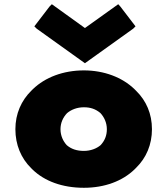

<svg xmlns="http://www.w3.org/2000/svg" viewBox="-20 -869 794 911"><path d="M298 -332C318 -349 346 -360 378 -360C409 -360 433 -352 456 -333C474 -314 487 -287 487 -256C487 -226 477 -201 457 -180C438 -164 410 -153 378 -153C344 -153 318 -162 297 -180C280 -198 267 -225 267 -256C267 -286 279 -312 298 -332ZM128 -71 135 -64C191 -10 275 22 378 22C477 22 561 -10 618 -65L626 -73C674 -120 701 -183 701 -256C701 -329 674 -391 626 -438L618 -446C560 -502 474 -535 378 -535C280 -535 194 -502 136 -446L129 -439C81 -392 53 -329 53 -256C53 -182 80 -118 128 -71ZM623 -744 551 -838 541 -849 383 -736 226 -849 215 -838 143 -744 154 -733 383 -569 612 -733Z"/></svg>

Font: Hussar Woodtype
Style: Ultra
Weight: 900
Foundry: Cannot Into Space Fonts
Version: Version 1.07